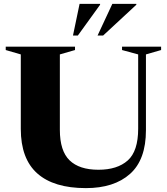

<svg xmlns="http://www.w3.org/2000/svg" viewBox="-20 -955 859 988"><path d="M691 -293V-675L608 -697.5V-715H809V-697.5L731 -675V-285Q731 -133 649 -60Q567 13 422 13Q257 13 172 -62.5Q87 -138 87 -291.5V-675L9.5 -697.5V-715H366V-697.5L288 -675V-287Q288 -178.5 338 -130Q388 -81.5 486.5 -81.5Q583.5 -81.5 637.2 -129.2Q691 -177 691 -293ZM482 -772 558 -935H681.5V-930.5L510.5 -772ZM355.5 -772 389.5 -935H495V-930.5L380.5 -772Z"/></svg>

Font: Newsreader Display
Style: Bold
Weight: 700
Designer: Hugues Gentile
Foundry: Production Type
Version: Version 1.001